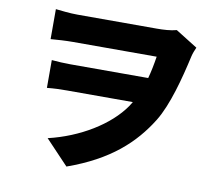

<svg xmlns="http://www.w3.org/2000/svg" viewBox="-87 -861 1175 1034"><g transform="rotate(10 500.0 -343.5)"><path d="M137 -755V-591C170 -594 221 -597 258 -597C321 -597 655 -597 716 -597C709 -552 701 -512 691 -476H265C234 -476 194 -478 163 -481V-329C202 -333 234 -334 271 -334H632L617 -310C539 -197 384 -103 214 -63L340 70C568 -11 691 -126 776 -263C832 -354 872 -506 900 -632C904 -649 911 -666 918 -682L798 -757C766 -748 726 -746 690 -746C631 -746 319 -746 257 -746C213 -746 167 -752 137 -755Z"/></g></svg>

Font: Noto Sans KR Black
Style: Regular
Weight: 900
Designer: Ryoko NISHIZUKA 西塚涼子 (kana, bopomofo & ideographs); Paul D. Hunt (Latin, Greek & Cyrillic); Sandoll Communications 산돌커뮤니
Foundry: Adobe
Version: Version 2.004;hotconv 1.0.118;makeotfexe 2.5.65603